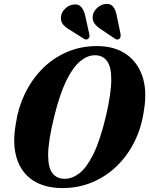

<svg xmlns="http://www.w3.org/2000/svg" viewBox="-20 -945 758 975"><path d="M472.5 -711Q560 -711 619 -671Q678 -631 702.8 -558.5Q727.5 -486 711.5 -388.5Q700 -301.5 664.5 -228.8Q629 -156 574 -102.5Q519 -49 448.8 -19.5Q378.5 10 297.5 10Q206.5 10 147 -29.2Q87.5 -68.5 64.8 -142Q42 -215.5 60.5 -317.5Q72 -397.5 106.2 -468.8Q140.5 -540 194 -594.5Q247.5 -649 318 -680Q388.5 -711 472.5 -711ZM308.5 -37Q346.5 -37 383.2 -65.2Q420 -93.5 454 -162Q488 -230.5 517 -351Q531.5 -412.5 538.2 -459.2Q545 -506 545 -540Q545.5 -605.5 523.5 -635Q501.5 -664.5 462 -664.5Q424.5 -664.5 387.5 -634.2Q350.5 -604 317 -535.8Q283.5 -467.5 255.5 -354Q239.5 -289 232 -240.8Q224.5 -192.5 224.5 -158Q224.5 -93.5 246.5 -65.2Q268.5 -37 308.5 -37ZM573.5 -862 592.5 -771Q593 -764 592.2 -758.2Q591.5 -752.5 586 -748Q575.5 -740 564 -748.5L491.5 -797Q470 -811 458.8 -827.5Q447.5 -844 451.5 -868Q456 -889.5 474.8 -906.2Q493.5 -923 517 -925Q542.5 -927.5 555.5 -910Q568.5 -892.5 573.5 -862ZM413.5 -862 433.5 -771.5Q435 -765 434.5 -759.2Q434 -753.5 428.5 -749Q418.5 -740 406.5 -748L332.5 -794.5Q310 -807.5 298.2 -823.5Q286.5 -839.5 290 -863.5Q293.5 -884.5 311.8 -902Q330 -919.5 354 -922Q379.5 -925.5 393.2 -908.8Q407 -892 413.5 -862Z"/></svg>

Font: Fraunces 144pt Soft
Style: Bold Italic
Weight: 700
Italic angle: -16°
Version: Version 1.000;[b76b70a41]